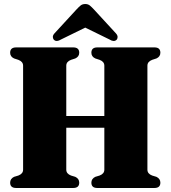

<svg xmlns="http://www.w3.org/2000/svg" viewBox="-20 -936 849 956"><path d="M310 -91Q310 -71 333.5 -62L355 -55.5Q374.5 -46 374.5 -26.5Q374.5 0 344.5 0H60.5Q30.5 0 30.5 -26.5Q30.5 -46 50 -55.5L71.5 -62Q95 -71 95 -91V-609Q95 -629 71.5 -638L50 -645Q30.5 -654 30.5 -673.5Q30.5 -700 60.5 -700H344.5Q374.5 -700 374.5 -673.5Q374.5 -654 355 -645L333.5 -638Q310 -629 310 -609V-358.5H499.5V-609Q499.5 -629 476 -638L454.5 -645Q435 -654 435 -673.5Q435 -700 464.5 -700H749Q778.5 -700 778.5 -673.5Q778.5 -654 759 -645L737.5 -638Q714 -629 714 -609V-91Q714 -71 737.5 -62L759 -55.5Q778.5 -46 778.5 -26.5Q778.5 0 749 0H464.5Q435 0 435 -26.5Q435 -46 454.5 -55.5L476 -62Q499.5 -71 499.5 -91V-300H310ZM284 -739.5Q261.5 -725.5 249 -737.5Q244 -742 243.2 -751Q242.5 -760 251 -769.5L360 -888Q371.5 -900.5 380.8 -908.2Q390 -916 404.5 -916Q418.5 -916 427.8 -908.2Q437 -900.5 448.5 -888L557.5 -769.5Q566 -760 565.5 -751Q565 -742 560 -737.5Q547 -725.5 525 -739.5L404.5 -798.5Z"/></svg>

Font: Fraunces 144pt S050 Black
Style: Regular
Weight: 900
Version: Version 1.000; ttfautohint (v1.8.3)